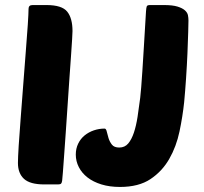

<svg xmlns="http://www.w3.org/2000/svg" viewBox="-20 -730 806 760"><path d="M155 0Q99 0 75 -22Q51 -44 51 -85Q51 -105 54 -153.5Q57 -202 62 -264Q67 -326 72 -395Q77 -464 82 -525Q87 -586 90 -632Q93 -678 93 -695Q93 -710 109 -710H164Q225 -710 246 -684Q267 -658 267 -607Q267 -602 265.5 -575Q264 -548 261 -507Q258 -466 254.5 -415.5Q251 -365 247.5 -312Q244 -259 240.5 -208.5Q237 -158 234 -117Q231 -76 229 -48.5Q227 -21 226 -15Q225 -7 222 -3.5Q219 0 210 0ZM452 -146Q474 -146 487.5 -162Q501 -178 510 -205Q519 -232 524.5 -267.5Q530 -303 535 -343Q537 -361 539 -385.5Q541 -410 543.5 -448.5Q546 -487 549.5 -544.5Q553 -602 558 -686Q559 -700 561 -705Q563 -710 574 -710H629Q663 -710 682.5 -704Q702 -698 712 -689Q722 -680 724 -669.5Q726 -659 726 -649Q726 -639 725 -603Q724 -567 722 -519.5Q720 -472 716.5 -420Q713 -368 709 -326Q703 -269 690.5 -209.5Q678 -150 650 -101Q622 -52 575.5 -21Q529 10 455 10Q414 10 381.5 0Q349 -10 326.5 -27.5Q304 -45 292 -68.5Q280 -92 280 -118Q280 -142 289.5 -161.5Q299 -181 315 -194Q331 -207 351.5 -214Q372 -221 394 -221Q400 -221 402.5 -209.5Q405 -198 409.5 -183.5Q414 -169 423 -157.5Q432 -146 452 -146Z"/></svg>

Font: Poetsen One
Style: Regular
Weight: 400
Designer: Pablo Impallari, Rodrigo Fuenzalida
Foundry: Pablo Impallari, Rodrigo Fuenzalida
Version: Version 1.001; ttfautohint (v0.93) -l 8 -r 50 -G 200 -x 14 -